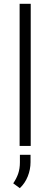

<svg xmlns="http://www.w3.org/2000/svg" viewBox="-20 -770 265 1013"><path d="M142.1 -750V0H83.5V-750ZM141.1 46.9V85.4Q141.1 124 126.5 160.6Q111.8 197.3 84.5 222.7L49.8 197.3Q67.4 171.4 76.2 145.3Q85 119.1 85 86.4V46.9Z"/></svg>

Font: Vazirmatn FD ExtraLight
Style: Regular
Weight: 200
Designer: Saber Rastikerdar
Foundry: Saber Rastikerdar
Version: Version 33.003